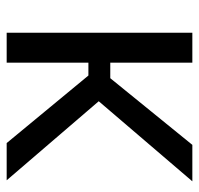

<svg xmlns="http://www.w3.org/2000/svg" viewBox="-30 -552 582 561"><g transform="rotate(90 260.5 -271.0)"><path d="M162.6 -542.5V0H75.2V-542.5ZM509.3 -542.5 249.5 -238.8H129.4V-302.7H208L402.8 -542.5ZM397.5 0 198.2 -241.2 245.1 -304.2 506.3 0Z"/></g></svg>

Font: Inter 16pt
Style: Regular
Weight: 400
Version: Version 4.001;git-66647c0bb